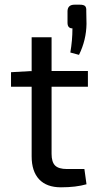

<svg xmlns="http://www.w3.org/2000/svg" viewBox="-20 -790 421 819"><path d="M289 -669Q268 -669 268 -693V-743Q269 -770 298 -770H321Q337 -770 343 -764Q349 -758 348 -743L349 -688Q348 -619 317 -556L280 -566Q289 -618 289 -669ZM200 -420V-134Q200 -99 215 -84Q230 -69 266 -69H340L349 -4Q304 9 240 9Q179 9 147 -25Q115 -59 115 -123V-420H27V-482L115 -487V-631H200V-487H355V-420Z"/></svg>

Font: Exo 2
Style: Regular
Weight: 400
Designer: Natanael Gama
Version: Version 1.001;PS 001.001;hotconv 1.0.70;makeotf.lib2.5.58329